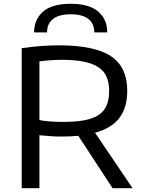

<svg xmlns="http://www.w3.org/2000/svg" viewBox="-20 -988 745 1008"><path d="M391 -275Q369 -273 346 -272Q323 -271 298 -271Q276 -271 246.5 -273Q217 -275 187 -278V0H94V-735Q196 -750 289 -750Q477 -750 562.5 -693Q648 -636 648 -511Q648 -423 607 -369Q566 -315 479 -291L676 0H571ZM310 -348Q376 -348 422.5 -356.5Q469 -365 498 -384.5Q527 -404 540 -435Q553 -466 553 -511Q553 -554 539.5 -585Q526 -616 496 -635.5Q466 -655 419 -664.5Q372 -674 306 -674Q276 -674 242.5 -671.5Q209 -669 187 -666V-358Q200 -354 235.5 -351Q271 -348 310 -348ZM475 -818Q475 -863 444.5 -888Q414 -913 351 -913Q289 -913 258 -888Q227 -863 227 -818H159Q159 -885 205.5 -926.5Q252 -968 351 -968Q449 -968 496 -927Q543 -886 543 -818Z"/></svg>

Font: Encode Sans Wide
Style: Regular
Weight: 400
Designer: Pablo Impallari, Andres Torresi
Foundry: Pablo Impallari, Andres Torresi
Version: Version 1.000; ttfautohint (v1.00) -l 8 -r 50 -G 200 -x 14 -